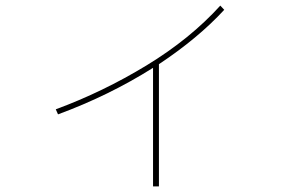

<svg xmlns="http://www.w3.org/2000/svg" viewBox="-20 -625 1040 685"><path d="M780 -590Q687 -489 547 -396V40H526V-383Q369 -284 187 -217L179 -235Q347 -297 502.5 -391.5Q658 -486 766 -605Z"/></svg>

Font: IBM Plex Sans JP Thin
Style: Regular
Weight: 100
Designer: Mike Abbink; Paul van der Laan; Pieter van Rosmalen; Wujin Sim; Yejin Wi; Jinhee Kim; Boomi Park; Yona Kim; Kichan Ma
Foundry: Sandoll Inc.
Version: Version 1.001